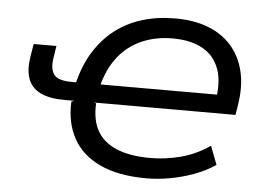

<svg xmlns="http://www.w3.org/2000/svg" viewBox="-51 -781 1184 858"><g transform="rotate(5 541.0 -352.5)"><path d="M635 9Q508 9 425.5 -30Q343 -69 305 -139Q267 -209 271 -303L284 -308H240Q172 -308 131.5 -328Q91 -348 76.5 -387.5Q62 -427 71 -485L81 -545H183L174 -487Q167 -439 186 -415Q205 -391 265 -391H298L282 -379Q301 -463 339.5 -526Q378 -589 432.5 -631Q487 -673 554.5 -693.5Q622 -714 702 -714Q786 -714 849.5 -689.5Q913 -665 954.5 -618Q996 -571 1012 -504Q1028 -437 1014 -352L1007 -308H372L382 -305Q378 -231 405.5 -182Q433 -133 493 -108Q553 -83 645 -83Q713 -83 781 -101Q849 -119 910 -161L942 -78Q899 -49 847.5 -30Q796 -11 742 -1Q688 9 635 9ZM698 -624Q622 -624 560 -597Q498 -570 455 -516Q412 -462 392 -381L379 -391H940L911 -352Q929 -444 907.5 -504.5Q886 -565 832 -594.5Q778 -624 698 -624Z"/></g></svg>

Font: Nunito Sans 7pt SemiExpanded Medium
Style: Italic
Weight: 500
Width: 6
Italic angle: -9°
Designer: Vernon Adams
Foundry: Vernon Adams
Version: Version 3.101;gftools[0.9.27]